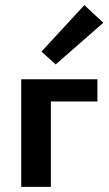

<svg xmlns="http://www.w3.org/2000/svg" viewBox="-20 -731 425 751"><path d="M384 -642 198 -479 142 -529 310 -711ZM361 -421V-334H179V0H63V-421Z"/></svg>

Font: EauTest
Style: Bold Italic
Weight: 700
Italic angle: -12°
Designer: Christian Thalmann (Catharsis Fonts)
Version: Version 0.001;PS 000.001;hotconv 1.0.88;makeotf.lib2.5.64775